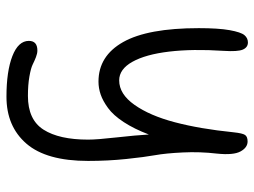

<svg xmlns="http://www.w3.org/2000/svg" viewBox="-118 -420 798 603"><g transform="rotate(90 281.5 -118.0)"><path d="M283.2 261.2Q203.6 261.2 155.8 242.7Q107.9 224.1 107.9 190.9Q107.9 164.1 138.2 164.1Q147.5 164.1 159.2 168.7Q170.9 173.3 182.4 179Q193.8 184.6 220 189.2Q246.1 193.8 280.8 193.8Q355.5 193.8 386.7 144.8Q418 95.7 418 4.9Q418 -23.4 411.1 -84.2Q404.3 -145 401.9 -186Q384.3 -139.6 362.8 -106.9Q341.3 -74.2 318.8 -57.9Q296.4 -41.5 276.4 -34.7Q256.3 -27.8 235.8 -27.8Q155.3 -27.8 111.6 -105.2Q67.9 -182.6 67.9 -342.8Q67.9 -404.3 74.2 -439.7Q80.6 -475.1 89.8 -486.1Q99.1 -497.1 112.8 -497.1Q128.4 -497.1 135.3 -481Q142.1 -464.8 139.2 -420.9Q132.8 -323.2 141.6 -249.5Q150.4 -175.8 173.6 -134.3Q196.8 -92.8 231.9 -92.8Q274.9 -92.8 308.8 -140.9Q342.8 -189 363.5 -267.8Q384.3 -346.7 395 -452.1Q397.9 -480 403.3 -488Q408.7 -496.1 423.8 -496.1Q442.9 -496.1 455.1 -473.9Q467.3 -451.7 461.9 -399.9Q455.6 -346.2 458.3 -292.5Q460.9 -238.8 466.8 -206.1Q472.7 -173.3 478.8 -115.5Q484.9 -57.6 484.9 4.9Q484.9 135.7 430.7 198.5Q376.5 261.2 283.2 261.2Z"/></g></svg>

Font: Shantell Sans Normal
Style: Regular
Weight: 300
Designer: Stephen Nixon, Anya Danilova, Shantell Martin
Foundry: Arrow Type
Version: Version 1.006;[559af2be0]